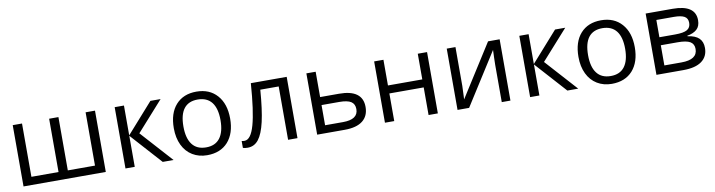

<svg xmlns="http://www.w3.org/2000/svg" viewBox="-25 -1093 6145 1651"><g transform="rotate(-10 3047.5 -267.5)"><path d="M484.9 -69.8H722.2V-535.2H804.2V0H85.9V-535.2H167V-69.8H403.8V-535.2H484.9Z M1057.1 0H976.1V-535.2H1057.1V-274.9L1288.1 -535.2H1377L1146 -276.9L1396 0H1301.3L1057.1 -271Z M1689.9 -476.1Q1529.3 -476.1 1529.3 -268.1Q1529.3 -165.5 1570.3 -111.8Q1611.3 -58.1 1690.9 -58.1Q1771 -57.6 1812 -111.3Q1853 -165 1853 -267.6Q1853 -370.1 1812 -422.9Q1771 -475.6 1689.9 -476.1ZM1871.1 -63.5Q1805.2 9.8 1689 9.8Q1617.2 9.8 1561.5 -23.9Q1505.9 -57.6 1475.6 -120.6Q1445.3 -183.6 1445.3 -268.1Q1445.3 -398.4 1510.7 -471.7Q1576.2 -544.9 1690.4 -544.9Q1804.2 -544.9 1870.6 -470.2Q1937 -395.5 1937 -266.6Q1937 -137.7 1871.1 -63.5Z M2478 0H2396V-465.8H2235.4Q2222.2 -292 2198.7 -189.9Q2175.3 -87.9 2137.9 -40.5Q2100.6 6.8 2043 6.8Q2016.6 6.8 2001 1V-59.1Q2011.7 -56.2 2025.4 -56.2Q2081.5 -56.2 2114.7 -174.8Q2147.9 -293.5 2165 -535.2H2478Z M2887.2 -67.9Q3020 -67.9 3020 -158.2Q3020 -202.6 2988.5 -223.4Q2957 -244.1 2884.8 -244.1H2731V-67.9ZM2731 -314H2896Q3101.1 -314 3101.1 -163.1Q3101.1 -84 3047.6 -42Q2994.1 0 2891.1 0H2649.9V-535.2H2731Z M3322.8 -535.2V-311H3622.6V-535.2H3703.6V0H3622.6V-241.2H3322.8V0H3241.7V-535.2Z M3951.7 -535.2V-195.8L3948.2 -106.9L3946.8 -79.1L4236.3 -535.2H4337.4V0H4261.7V-327.1L4263.2 -391.6L4265.6 -455.1L3976.6 0H3875.5V-535.2Z M4590.3 0H4509.3V-535.2H4590.3V-274.9L4821.3 -535.2H4910.2L4679.2 -276.9L4929.2 0H4834.5L4590.3 -271Z M5223.1 -476.1Q5062.5 -476.1 5062.5 -268.1Q5062.5 -165.5 5103.5 -111.8Q5144.5 -58.1 5224.1 -58.1Q5304.2 -57.6 5345.2 -111.3Q5386.2 -165 5386.2 -267.6Q5386.2 -370.1 5345.2 -422.9Q5304.2 -475.6 5223.1 -476.1ZM5404.3 -63.5Q5338.4 9.8 5222.2 9.8Q5150.4 9.8 5094.7 -23.9Q5039.1 -57.6 5008.8 -120.6Q4978.5 -183.6 4978.5 -268.1Q4978.5 -398.4 5043.9 -471.7Q5109.4 -544.9 5223.6 -544.9Q5337.4 -544.9 5403.8 -470.2Q5470.2 -395.5 5470.2 -266.6Q5470.2 -137.7 5404.3 -63.5Z M5846.2 -464.8H5693.4V-314H5830.6Q5905.8 -314 5936.5 -332.5Q5967.3 -351.1 5967.3 -391.6Q5967.3 -432.1 5937.3 -448.5Q5907.2 -464.8 5846.2 -464.8ZM5982.4 -161.1Q5982.4 -204.6 5949.5 -224.4Q5916.5 -244.1 5840.3 -244.1H5693.4V-67.9H5842.3Q5982.4 -67.9 5982.4 -161.1ZM6046.4 -400.9Q6046.4 -348.6 6016.4 -321.5Q5986.3 -294.4 5932.1 -285.2V-280.8Q6000.5 -271.5 6032 -240.7Q6063.5 -210 6063.5 -155.8Q6063.5 -81.1 6008.5 -40.5Q5953.6 0 5848.1 0H5612.3V-535.2H5847.2Q6046.4 -535.2 6046.4 -400.9Z"/></g></svg>

Font: OpenSans
Style: Regular
Weight: 400
Foundry: Ascender Corporation
Version: Version 1.10